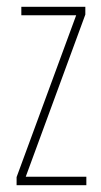

<svg xmlns="http://www.w3.org/2000/svg" viewBox="-20 -547 298 567"><path d="M235 0V-25H56L232 -504V-527H43V-502H205L29 -24V0Z"/></svg>

Font: Noto Sans Devanagari ExtraCondensed Thin
Style: Regular
Weight: 100
Width: 2
Designer: Jelle Bosma - Monotype Design Team
Foundry: Monotype Imaging Inc.
Version: Version 2.004